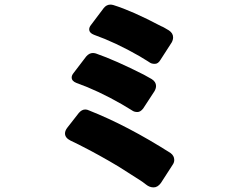

<svg xmlns="http://www.w3.org/2000/svg" viewBox="-20 -795 1040 833"><path d="M731 -633Q731 -622 725 -611L676 -535Q666 -518 652 -518Q638 -518 631 -523Q624 -528 618.5 -531Q613 -534 584 -552Q481 -611 388 -644Q367 -652 367 -668Q367 -677 375 -687L430 -760Q442 -775 459 -775Q465 -775 472 -773Q553 -748 678 -682Q688 -678 696 -673L713 -663Q731 -651 731 -633ZM601 -324Q589 -309 576.5 -309Q564 -309 556 -314Q548 -319 543 -322Q538 -325 508 -343Q405 -402 312 -435Q291 -443 291 -459Q291 -468 299 -478L354 -550Q367 -565 383 -565Q389 -565 396 -563Q482 -533 604 -471Q630 -457 638 -452Q657 -440 657 -422Q657 -411 650 -399Q601 -325 601 -324ZM678 -1Q664 18 646.5 18Q629 18 614 6Q599 -6 586 -14Q528 -51 495 -72Q412 -122 321 -168Q301 -177 286 -185Q262 -197 262 -216Q262 -228 272 -241L322 -305Q335 -320 350 -320Q358 -320 366 -316Q533 -250 720 -131Q736 -119 736 -101Q736 -90 729 -80Z"/></svg>

Font: Tsunagi Gothic Black
Style: Regular
Weight: 900
Designer: Yoshimichi Ohira
Foundry: Positype
Version: Version 1.001